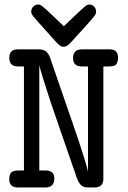

<svg xmlns="http://www.w3.org/2000/svg" viewBox="-20 -829 565 849"><path d="M21 -36.1Q21 -43.9 22 -49.1Q22.9 -54.2 25.9 -61Q28.8 -67.9 37.8 -71.5Q46.9 -75.2 61 -75.2H85.9V-535.2H60.1Q21 -535.2 21 -573Q21 -610.8 59.1 -610.8H149.9Q156.7 -610.8 162.8 -609.9Q168.9 -608.9 173.6 -606.9Q178.2 -605 181.6 -603Q185.1 -601.1 188 -596.9Q190.9 -592.8 192.9 -590.8Q194.8 -588.9 197 -584.5Q199.2 -580.1 199.7 -578.6Q200.2 -577.1 202.1 -573.2L203.1 -568.8L325.2 -214.8Q364.3 -96.7 369.1 -69.8V-535.2H341.8Q302.7 -535.2 303 -573Q303.2 -610.8 342.8 -610.8H463.9Q502 -610.8 502 -575.2Q502 -567.4 501 -562.3Q500 -557.1 497.1 -549.6Q494.1 -542 485.1 -538.6Q476.1 -535.2 461.9 -535.2H437V-38.1Q437 0 397.9 0H375Q367.2 0 361.1 -0.5Q355 -1 350.1 -3.4Q345.2 -5.9 341.6 -7.8Q337.9 -9.8 334 -15.4Q330.1 -21 328.1 -23.9Q326.2 -26.9 322 -36.4Q317.9 -45.9 316.4 -51Q314.9 -56.2 310.5 -69.6Q306.2 -83 303.2 -89.8L205.1 -374Q162.1 -503.9 153.8 -541V-75.2H182.1Q220.2 -75.2 220.2 -40Q220.2 0 180.2 0H59.1Q21 0 21 -36.1ZM118.2 -777.8Q118.2 -791 127.2 -800Q136.2 -809.1 147.9 -809.1Q157.7 -809.1 168 -801Q178.2 -793 221.2 -752Q246.1 -728 262.2 -712.9Q279.3 -729 305.2 -753.9Q347.2 -793.9 356.7 -801.5Q366.2 -809.1 375 -809.1Q387.2 -809.1 396 -800Q404.8 -791 404.8 -777.8Q404.8 -768.1 397.5 -758.1Q390.1 -748 353 -707Q317.9 -668 292 -640.1Q275.9 -622.1 262.2 -622.1Q259.3 -622.1 256.1 -622.6Q252.9 -623 250 -624.5Q247.1 -626 245.1 -627.4Q243.2 -628.9 239 -632.6Q234.9 -636.2 233.4 -637.7Q231.9 -639.2 227.5 -644Q223.1 -648.9 221.2 -650.9Q125 -756.8 121.1 -765.1Q118.2 -770 118.2 -777.8Z"/></svg>

Font: CMU Typewriter Text
Style: Bold
Weight: 700
Version: Version 0.7.0